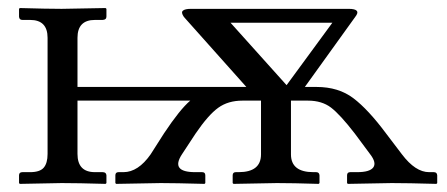

<svg xmlns="http://www.w3.org/2000/svg" viewBox="-20 -451 1101 473"><path d="M686 -241.2 798.8 -395H547.9ZM588.9 -203.1H577.1Q542 -203.1 517.6 -185.5Q493.2 -168 461.9 -122.1L428.2 -70.8Q399.4 -26.9 460.9 -26.9H478Q485.8 -26.9 485.8 -19V0L483.9 2Q410.6 0 376 0L266.1 2L264.2 0V-19Q264.2 -26.9 272 -26.9H284.2Q320.3 -26.9 351.1 -70.8L383.8 -122.1Q423.3 -181.6 448.7 -203.1H170.9V-71.8Q170.9 -26.9 213.9 -26.9H232.9Q241.7 -26.9 242.2 -19V0L240.2 2Q171.4 0 131.8 0Q131.8 0 28.8 2L26.9 0V-19Q26.9 -26.9 35.2 -26.9H54.2Q78.1 -26.9 87.6 -37.8Q97.2 -48.8 97.2 -71.8V-357.9Q97.2 -401.9 54.2 -401.9H35.2Q27.3 -401.9 26.9 -410.2V-429.2L28.8 -431.2Q96.7 -429.2 131.8 -429.2L240.2 -431.2L242.2 -429.2V-410.2Q242.2 -402.3 232.9 -401.9H213.9Q170.9 -401.9 170.9 -357.9V-236.8H556.2H586.9L433.1 -409.2Q425.3 -420.4 430.7 -424.8Q436 -429.2 450.2 -429.2H838.9Q871.1 -429.2 855 -409.2L731 -236.8H759.8Q814 -236.8 850.6 -209Q887.2 -181.2 931.2 -122.1L970.2 -70.8Q1003.4 -26.9 1037.1 -26.9H1048.8Q1056.6 -26.9 1057.1 -19V0L1055.2 2Q984.4 0 944.8 0L836.9 2L835 0V-19Q835 -26.9 842.8 -26.9H859.9Q890.6 -26.9 899.4 -38.3Q908.2 -49.8 892.1 -70.8L854 -122.1Q817.9 -168.9 795.4 -186Q772.9 -203.1 738.8 -203.1H696.8V-70.8Q696.8 -26.9 752 -26.9H758.8Q766.6 -26.9 767.1 -19V0L765.1 2Q701.2 0 662.1 0L555.2 2L553.2 0V-19Q553.2 -26.9 561 -26.9H567.9Q623 -26.9 623 -70.8V-203.1Z"/></svg>

Font: Biolilbert
Style: Regular
Weight: 400
Designer: Philipp H. Poll
Foundry: Philipp H. Poll
Version: Version 1.1.0